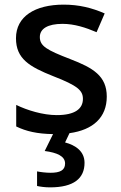

<svg xmlns="http://www.w3.org/2000/svg" viewBox="-20 -635 524 829"><path d="M345 68C345 18 306 -8 261 -20L280 -60C382 -74 441 -128 441 -218C441 -307 382 -342 283 -380C182 -419 152 -436 152 -475C152 -511 186 -532 250 -532C301 -532 350 -516 397 -496L432 -577C377 -601 321 -615 255 -615C131 -615 49 -564 49 -470C49 -381 107 -347 210 -306C316 -265 338 -244 338 -208C338 -166 305 -138 225 -138C165 -138 97 -159 50 -182V-89C93 -68 141 -57 209 -56L173 17C226 24 261 39 261 71C261 101 238 111 198 111C179 111 154 108 140 105V168C153 171 174 174 196 174C299 174 345 135 345 68Z"/></svg>

Font: Noto Sans Malayalam UI Medium
Style: Regular
Weight: 500
Designer: Jelle Bosma - Monotype Design Team
Foundry: Monotype Imaging Inc.
Version: Version 2.104